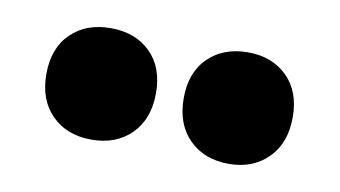

<svg xmlns="http://www.w3.org/2000/svg" viewBox="-35 -813 544 307"><g transform="rotate(10 236.5 -659.5)"><path d="M348 -569Q308 -569 283.5 -593.5Q259 -618 259 -660Q259 -702 283.5 -726Q308 -750 348 -750Q387 -750 411.5 -726Q436 -702 436 -660Q436 -618 411.5 -593.5Q387 -569 348 -569ZM125 -569Q85 -569 60.5 -593.5Q36 -618 36 -660Q36 -702 60.5 -726Q85 -750 125 -750Q165 -750 189.5 -726Q214 -702 214 -660Q214 -618 189.5 -593.5Q165 -569 125 -569Z"/></g></svg>

Font: Montagu Slab 16pt
Style: Bold
Weight: 700
Designer: Florian Karsten
Foundry: Florian Karsten
Version: Version 1.000; ttfautohint (v1.8.3)